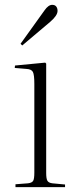

<svg xmlns="http://www.w3.org/2000/svg" viewBox="-20 -774 325 794"><path d="M44 0V-12L96 -16Q112 -18 117 -26Q122 -34 122 -60V-427Q122 -465 116 -476.5Q110 -488 89 -489L41 -493L42 -503L167 -515L171 -511V-59Q171 -35 176 -26.5Q181 -18 196 -16L249 -11V0ZM72 -586 65 -593 164 -731Q180 -754 196 -754Q207 -754 212.5 -747Q218 -740 218 -729Q218 -710 188 -684Z"/></svg>

Font: Display Extralight
Style: Regular
Weight: 200
Designer: Latin by Veronika Burian and Jose Scaglione. Greek by Irene Vlachou. Cyrillic by Vera Evstafieva.
Foundry: TypeTogether
Version: Version 3.002